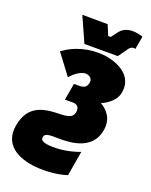

<svg xmlns="http://www.w3.org/2000/svg" viewBox="-225 -808 872 1107"><g transform="rotate(20 210.5 -254.5)"><path d="M326 189 352 37C304 55 232 72 161 65C121 61 111 49 114 32C118 10 141 7 200 9C288 11 410 -3 431 -124C445 -202 399 -245 362 -266C412 -287 448 -323 455 -364C479 -497 326 -528 285 -532C194 -541 104 -516 38 -466L132 -341C160 -374 199 -399 227 -396C234 -395 267 -388 261 -354C256 -327 241 -317 209 -317H178L160 -214H209C230 -214 252 -204 246 -168C240 -134 211 -127 160 -126C60 -124 -31 -108 -54 23C-75 145 21 197 133 208C199 214 274 207 326 189ZM156 -554H361L405 -616C412 -624 419 -629 430 -629C434 -629 438 -629 442 -628L456 -708C437 -714 413 -719 394 -719C363 -719 335 -709 315 -684L285 -644H269L243 -707L87 -708Z"/></g></svg>

Font: Fixel Text 20240404 Black
Style: Italic
Weight: 900
Width: 4
Italic angle: -10°
Designer: AlfaBravo + MacPaw
Foundry: Kyrylo Tkachov, Marchela Mozhyna, Serhii Makarenko, Maria Weinstein, Zakhar Kryvoshyya
Version: Version 1.211;Glyphs 3.2 (3225)